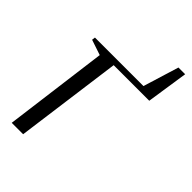

<svg xmlns="http://www.w3.org/2000/svg" viewBox="-203 -735 809 809"><g transform="rotate(45 201.0 -331.0)"><path d="M362.5 -661.5H402.5L374.5 -475.5H162.5L98.5 0H30.5L91 -464L22.5 -487L24.5 -502H313.5Z"/></g></svg>

Font: Merriweather 144pt Light
Style: Italic
Weight: 300
Italic angle: -7.8°
Version: Version 2.101